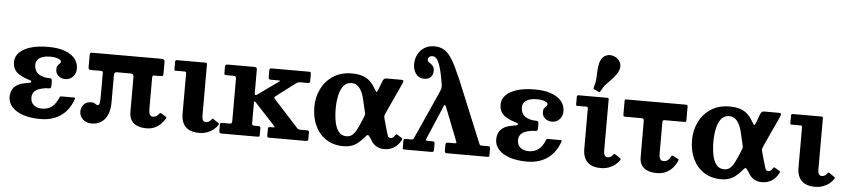

<svg xmlns="http://www.w3.org/2000/svg" viewBox="-47 -1134 6359 1442"><g transform="rotate(5 3132.5 -413.0)"><path d="M287.5 -69Q247 -69 224 -89.6Q201 -110.3 201 -145Q201 -176.8 222.8 -196Q244.5 -215.2 298 -223.5Q309.5 -225.5 319.8 -224.7Q330 -224 336.5 -227.7Q343 -231.5 343 -246V-280Q343 -295 336.5 -298.8Q330 -302.5 319.8 -302Q309.5 -301.5 298 -303Q250.8 -310.8 229.6 -333.3Q208.5 -355.7 208.5 -393.5Q208.5 -426.5 236.4 -444.7Q264.3 -463 314 -463L294 -535Q214.8 -535 159.6 -517.6Q104.5 -500.3 76 -470Q47.5 -439.7 47.5 -401Q47.5 -367 60.5 -345Q73.5 -323 95.8 -309Q118 -295 146.5 -284.5Q176 -273.5 182.8 -272.2Q189.5 -271 189.5 -262.5Q189.5 -256.5 177.8 -254Q166 -251.5 149.5 -249Q105 -241.5 80.8 -224.5Q56.5 -207.5 47 -184.2Q37.5 -161 37.5 -135Q37.5 -92.5 67.1 -59.8Q96.8 -27 151.4 -8.5Q206 10 281.5 10ZM522.5 -391Q522.5 -432 497 -464.6Q471.5 -497.2 420.8 -516.1Q370 -535 294 -535L314 -463Q354.8 -463 376.6 -453.5Q398.5 -444 398.5 -433Q398.5 -424 391.1 -417.7Q383.8 -411.5 376.4 -401.7Q369 -392 369 -372.7Q369 -349.2 380.4 -334.2Q391.8 -319.2 408.4 -312.1Q425 -305 441 -305Q476 -305 499.3 -329.1Q522.5 -353.2 522.5 -391ZM287.5 -69 281.5 10Q331.3 10 371.4 -2.8Q411.5 -15.5 442.1 -38.8Q472.8 -62 494.1 -94Q515.5 -126 527.5 -164Q529.5 -169.5 527.8 -171.2Q526 -173 518 -173H424.5Q417.5 -173 415 -170.8Q412.5 -168.5 410.5 -163.5Q392.5 -117 362.3 -93Q332 -69 287.5 -69Z M1173.8 -499.5Q1173.8 -509.5 1167.8 -514.7Q1161.8 -520 1139.8 -520H623.7Q616.7 -520 613 -516Q609.2 -512 609.2 -504.5V-407Q609.2 -399.5 613.2 -394.7Q617.2 -390 624.7 -390H702.2Q709.2 -390 714.2 -387.7Q719.2 -385.5 719.2 -378V-218.5Q719.2 -174.5 716.7 -153Q714.3 -131.5 701.3 -131.5Q693.5 -131.5 688.8 -135.8Q684 -140 676.3 -144.3Q668.5 -148.5 651.7 -148.5Q616.7 -148.5 596.5 -125.9Q576.2 -103.3 576.2 -71.5Q576.2 -40.5 600.4 -15.3Q624.5 10 669.8 10Q703.3 10 734 -6.5Q764.8 -23 784.3 -61.5Q803.8 -100 803.8 -166V-360.5Q803.8 -379 808.3 -384.5Q812.8 -390 824.8 -390H923.7Q940.5 -390 945.9 -384Q951.2 -378 951.2 -356V-104Q951.2 -63.8 967.5 -38.5Q983.7 -13.2 1013 -1.6Q1042.3 10 1080.8 10Q1117.3 10 1144.1 -2.6Q1171 -15.3 1190.4 -35.4Q1209.8 -55.5 1222.3 -77.5Q1224.8 -82 1223.5 -84.9Q1222.3 -87.8 1216.8 -91L1183.8 -111Q1179.8 -113.5 1176.4 -113.5Q1173 -113.5 1169.8 -109Q1161.8 -98.5 1150.9 -90Q1140 -81.5 1122.3 -81.5Q1105.3 -81.5 1098.3 -95.5Q1091.3 -109.5 1091.3 -135.5V-362Q1091.3 -379.5 1093.3 -384.7Q1095.3 -390 1107.3 -390H1147.3Q1163.3 -390 1168.5 -393Q1173.8 -396 1173.8 -413.5Z M1330.7 -440Q1342.7 -440 1342.7 -428V-121.5Q1342.7 -82 1356.6 -52.5Q1370.5 -23 1400.3 -6.5Q1430 10 1477.3 10Q1511.3 10 1538.5 0Q1565.8 -10 1585.9 -26.4Q1606 -42.8 1619 -62.3Q1622 -66.8 1620.9 -70.6Q1619.8 -74.5 1615.8 -77L1576 -103.5Q1572.5 -106.3 1570.1 -105.5Q1567.8 -104.8 1564.5 -100Q1556.8 -88.8 1546.3 -81.9Q1535.8 -75 1522 -75Q1508.8 -75 1500.8 -86.3Q1492.8 -97.5 1492.8 -123.5V-509.5Q1492.8 -520 1483.3 -520H1264.7Q1252.7 -520 1252.7 -507V-452Q1252.7 -444 1254.5 -442Q1256.2 -440 1263.2 -440Z M1697.7 -440Q1710 -440 1714.6 -436.2Q1719.2 -432.5 1719.2 -420V-101.5Q1719.2 -87.5 1715.7 -83.8Q1712.2 -80 1698.2 -80H1645.8Q1636 -80 1632.6 -77.3Q1629.2 -74.5 1629.2 -65V-17.5Q1629.2 -7.2 1633.5 -3.6Q1637.8 0 1648.8 0H1916.3Q1926.8 0 1930.5 -2.3Q1934.3 -4.5 1934.3 -14.5V-65.5Q1934.3 -74.8 1930 -77.4Q1925.8 -80 1916.8 -80H1887.8Q1875.3 -80 1872.3 -84.1Q1869.3 -88.3 1869.3 -99.5V-246.5Q1869.3 -264.2 1872.9 -263.4Q1876.5 -262.5 1883.8 -254.5L2033.8 -93Q2040.5 -85.8 2041.3 -82.9Q2042 -80 2025.5 -80H2008.8Q1997 -80 1993.9 -76.8Q1990.8 -73.5 1990.8 -61.8V-17Q1990.8 -6.2 1993.6 -3.1Q1996.5 0 2007.3 0H2280.3Q2292.5 0 2296.4 -3.1Q2300.3 -6.2 2300.3 -18.5V-65.3Q2300.3 -74.8 2297 -77.4Q2293.8 -80 2284.3 -80H2237.8Q2224.5 -80 2219.1 -82.8Q2213.8 -85.5 2207.8 -92L2029.5 -287.5Q2019.3 -299.2 2018.5 -303.9Q2017.8 -308.5 2030.3 -317.5L2171.3 -424.2Q2178.8 -430 2186.3 -432.5Q2193.8 -435 2207.8 -435H2259.3Q2270.3 -435 2273.3 -438.7Q2276.3 -442.5 2276.3 -453.2V-502Q2276.3 -513 2273.4 -516.5Q2270.5 -520 2259.8 -520H1981.3Q1970.8 -520 1967 -517Q1963.3 -514 1963.3 -502.5V-455.5Q1963.3 -442.2 1966.6 -438.6Q1970 -435 1983 -435H2027.3Q2052.5 -435 2051.6 -432.9Q2050.8 -430.7 2036.8 -421L1889.3 -315.3Q1879.3 -308.5 1874.3 -310.3Q1869.3 -312 1869.3 -329.8V-498.7Q1869.3 -513.5 1863.6 -516.8Q1858 -520 1843.8 -520H1648.8Q1637 -520 1633.1 -516.1Q1629.2 -512.2 1629.2 -500V-457Q1629.2 -446.5 1631.9 -443.2Q1634.5 -440 1646 -440Z M2568.5 15Q2599 15 2624.9 6.5Q2650.8 -2 2674.1 -19.9Q2697.5 -37.7 2720.5 -65.5Q2736.3 -84 2741.8 -85.2Q2747.3 -86.5 2758 -70.5L2767 -58.2Q2784.8 -23.5 2811.4 -6.7Q2838 10 2873.5 10Q2905.8 10 2930 -0.9Q2954.3 -11.8 2971.4 -29.4Q2988.5 -47 2998.5 -66.5Q3003.3 -75.5 3002.9 -78.9Q3002.5 -82.3 2996.8 -85.8L2964.5 -105.8Q2959.5 -109.3 2955.1 -108.1Q2950.8 -107 2944.8 -97Q2937.8 -85.5 2930.5 -81.3Q2923.3 -77 2914.8 -77Q2902.3 -77 2896.5 -85.8Q2890.8 -94.5 2886 -113.5L2860 -204.5Q2855.3 -221.2 2854 -229.6Q2852.8 -238 2856.1 -247.4Q2859.5 -256.7 2868.3 -275.7L2962 -479Q2972 -500 2973 -510Q2974 -520 2955.5 -520H2846Q2834.5 -520 2828.1 -515.1Q2821.8 -510.2 2815 -494L2793.3 -435.5Q2787 -420 2783.6 -414.9Q2780.3 -409.8 2776 -414.9Q2771.8 -420 2762.5 -435.8Q2743.3 -470 2719.1 -492Q2695 -514 2662 -524.5Q2629 -535 2583 -535Q2502.5 -535 2444.4 -497.5Q2386.2 -460 2355.1 -397.5Q2324 -335 2324 -260Q2324 -180 2353.2 -118Q2382.5 -56 2437.1 -20.5Q2491.8 15 2568.5 15ZM2583 -61.5Q2546 -61.5 2524.6 -88.4Q2503.3 -115.3 2494.1 -160.4Q2485 -205.5 2485 -260Q2485 -317 2495.4 -363Q2505.8 -409 2528.4 -436Q2551 -463 2588 -463Q2622.5 -463 2646.6 -434.1Q2670.7 -405.2 2684 -348L2701.2 -274.3Q2705.7 -255.5 2707.4 -247.1Q2709 -238.7 2707.7 -233.4Q2706.5 -228 2703 -218.7L2699 -209Q2678.2 -157 2661.7 -124.5Q2645.3 -92 2627.3 -76.8Q2609.3 -61.5 2583 -61.5Z M3259 -532.5Q3263.5 -506.2 3263.5 -493.7Q3263.5 -481.2 3259.4 -471.2Q3255.2 -461.2 3247.5 -442.5L3094 -101Q3089.5 -89 3086.5 -84.5Q3083.5 -80 3066 -80H3028Q3017 -80 3014.7 -75.8Q3012.5 -71.5 3012.5 -60V-12Q3012.5 -4 3016 -2Q3019.5 0 3028 0H3227Q3239.5 0 3243.5 -3.5Q3247.5 -7 3247.5 -20V-62Q3247.5 -72 3244.8 -76Q3242 -80 3231 -80H3200Q3184 -80 3181.5 -83Q3179 -86 3183.5 -97L3280.5 -324.5Q3287.5 -342 3291 -351Q3294.5 -360 3298 -360Q3305.2 -360 3315.5 -330.5L3408 -95Q3412 -84 3409.2 -82Q3406.5 -80 3390.5 -80H3351Q3336.5 -80 3333 -76.3Q3329.5 -72.5 3329.5 -57.5V-20Q3329.5 -7.5 3332.7 -3.8Q3336 0 3348 0H3652.3Q3659.3 0 3662.5 -1.8Q3665.8 -3.5 3665.8 -10V-63Q3665.8 -73.5 3662.8 -76.8Q3659.8 -80 3648.3 -80H3607.5Q3592.5 -80 3588.9 -83Q3585.3 -86 3581.5 -96L3392 -556Q3368.8 -608.5 3348.4 -651.7Q3328 -695 3305.6 -726.4Q3283.3 -757.7 3253.9 -774.9Q3224.5 -792 3183 -792Q3139.5 -792 3108 -772Q3076.5 -752 3059.5 -718.6Q3042.5 -685.2 3042.5 -645.5Q3042.5 -601.7 3065.2 -572.1Q3088 -542.5 3126 -542.5Q3159.8 -542.5 3176.6 -560.5Q3193.5 -578.5 3193.5 -609Q3193.5 -628.7 3185.8 -640.1Q3178 -651.5 3167.5 -658.5Q3157 -665.5 3149.3 -672Q3141.5 -678.5 3141.5 -688Q3141.5 -699.7 3150.9 -708.4Q3160.2 -717 3175.5 -717Q3206 -717 3225 -669.2Q3244 -621.5 3259 -532.5Z M3956 -69Q3915.5 -69 3892.5 -89.6Q3869.5 -110.3 3869.5 -145Q3869.5 -176.8 3891.3 -196Q3913 -215.2 3966.5 -223.5Q3978 -225.5 3988.3 -224.7Q3998.5 -224 4005 -227.7Q4011.5 -231.5 4011.5 -246V-280Q4011.5 -295 4005 -298.8Q3998.5 -302.5 3988.3 -302Q3978 -301.5 3966.5 -303Q3919.3 -310.8 3898.1 -333.3Q3877 -355.7 3877 -393.5Q3877 -426.5 3904.9 -444.7Q3932.8 -463 3982.5 -463L3962.5 -535Q3883.3 -535 3828.1 -517.6Q3773 -500.3 3744.5 -470Q3716 -439.7 3716 -401Q3716 -367 3729 -345Q3742 -323 3764.3 -309Q3786.5 -295 3815 -284.5Q3844.5 -273.5 3851.3 -272.2Q3858 -271 3858 -262.5Q3858 -256.5 3846.3 -254Q3834.5 -251.5 3818 -249Q3773.5 -241.5 3749.3 -224.5Q3725 -207.5 3715.5 -184.2Q3706 -161 3706 -135Q3706 -92.5 3735.6 -59.8Q3765.3 -27 3819.9 -8.5Q3874.5 10 3950 10ZM4191 -391Q4191 -432 4165.5 -464.6Q4140 -497.2 4089.3 -516.1Q4038.5 -535 3962.5 -535L3982.5 -463Q4023.3 -463 4045.1 -453.5Q4067 -444 4067 -433Q4067 -424 4059.6 -417.7Q4052.3 -411.5 4044.9 -401.7Q4037.5 -392 4037.5 -372.7Q4037.5 -349.2 4048.9 -334.2Q4060.3 -319.2 4076.9 -312.1Q4093.5 -305 4109.5 -305Q4144.5 -305 4167.8 -329.1Q4191 -353.2 4191 -391ZM3956 -69 3950 10Q3999.8 10 4039.9 -2.8Q4080 -15.5 4110.6 -38.8Q4141.3 -62 4162.6 -94Q4184 -126 4196 -164Q4198 -169.5 4196.3 -171.2Q4194.5 -173 4186.5 -173H4093Q4086 -173 4083.5 -170.8Q4081 -168.5 4079 -163.5Q4061 -117 4030.8 -93Q4000.5 -69 3956 -69Z M4359.2 -440Q4371.2 -440 4371.2 -428V-121.5Q4371.2 -82 4385.1 -52.5Q4399 -23 4428.8 -6.5Q4458.5 10 4505.8 10Q4539.8 10 4567 0Q4594.3 -10 4614.4 -26.4Q4634.5 -42.8 4647.5 -62.3Q4650.5 -66.8 4649.4 -70.6Q4648.3 -74.5 4644.3 -77L4604.5 -103.5Q4601 -106.3 4598.6 -105.5Q4596.3 -104.8 4593 -100Q4585.3 -88.8 4574.8 -81.9Q4564.3 -75 4550.5 -75Q4537.3 -75 4529.3 -86.3Q4521.3 -97.5 4521.3 -123.5V-509.5Q4521.3 -520 4511.8 -520H4293.2Q4281.2 -520 4281.2 -507V-452Q4281.2 -444 4283 -442Q4284.7 -440 4291.7 -440ZM4572 -713.5Q4574.8 -718 4576.5 -721.9Q4578.3 -725.7 4579.8 -729.7Q4593.8 -761.7 4581.5 -790.7Q4569.3 -819.8 4537.3 -833.5Q4505.2 -847.5 4476 -836.4Q4446.7 -825.3 4433 -793Q4431.2 -789 4429.7 -785.3Q4428.2 -781.5 4427 -776.3Q4419.2 -744.3 4418.2 -714.1Q4417.2 -684 4415.4 -654Q4413.5 -624 4402.7 -592.5Q4400.5 -585.7 4400.9 -581.2Q4401.2 -576.7 4409 -573.5L4438.2 -560.5Q4446 -557.2 4448.9 -558.1Q4451.7 -559 4455.5 -566.2Q4470.5 -597 4491 -619.4Q4511.5 -641.7 4532.9 -663.4Q4554.3 -685 4572 -713.5Z M5083 -96.2Q5085.5 -101.7 5083.5 -104.6Q5081.5 -107.5 5075 -110.5L5043 -127.8Q5036.8 -130.5 5033 -130.3Q5029.3 -130 5026.3 -123.8Q5016.5 -103.3 5003.6 -93.3Q4990.8 -83.3 4973 -83.3Q4954.5 -83.3 4946.3 -96.1Q4938 -109 4938 -138.8V-373.5Q4938 -385 4943 -387.5Q4948 -390 4958.5 -390H5100Q5109 -390 5112.8 -391.7Q5116.5 -393.5 5116.5 -402.5V-503.5Q5116.5 -514 5113.3 -517Q5110 -520 5100 -520H4656.5Q4647 -520 4644.3 -518.2Q4641.5 -516.5 4641.5 -507V-405Q4641.5 -395 4645 -392.5Q4648.5 -390 4659 -390H4781.8Q4797.8 -390 4797.8 -373L4798.5 -95.5Q4798.8 -43.7 4833 -16.4Q4867.3 11 4927 11Q4971 11 5001.5 -4.9Q5032 -20.8 5051.9 -45.5Q5071.8 -70.2 5083 -96.2Z M5416 15Q5446.5 15 5472.4 6.5Q5498.3 -2 5521.6 -19.9Q5545 -37.7 5568 -65.5Q5583.8 -84 5589.3 -85.2Q5594.8 -86.5 5605.5 -70.5L5614.5 -58.2Q5632.3 -23.5 5658.9 -6.7Q5685.5 10 5721 10Q5753.3 10 5777.5 -0.9Q5801.8 -11.8 5818.9 -29.4Q5836 -47 5846 -66.5Q5850.8 -75.5 5850.4 -78.9Q5850 -82.3 5844.3 -85.8L5812 -105.8Q5807 -109.3 5802.6 -108.1Q5798.3 -107 5792.3 -97Q5785.3 -85.5 5778 -81.3Q5770.8 -77 5762.3 -77Q5749.8 -77 5744 -85.8Q5738.3 -94.5 5733.5 -113.5L5707.5 -204.5Q5702.8 -221.2 5701.5 -229.6Q5700.3 -238 5703.6 -247.4Q5707 -256.7 5715.8 -275.7L5809.5 -479Q5819.5 -500 5820.5 -510Q5821.5 -520 5803 -520H5693.5Q5682 -520 5675.6 -515.1Q5669.3 -510.2 5662.5 -494L5640.8 -435.5Q5634.5 -420 5631.1 -414.9Q5627.8 -409.8 5623.5 -414.9Q5619.3 -420 5610 -435.8Q5590.8 -470 5566.6 -492Q5542.5 -514 5509.5 -524.5Q5476.5 -535 5430.5 -535Q5350 -535 5291.9 -497.5Q5233.7 -460 5202.6 -397.5Q5171.5 -335 5171.5 -260Q5171.5 -180 5200.7 -118Q5230 -56 5284.6 -20.5Q5339.3 15 5416 15ZM5430.5 -61.5Q5393.5 -61.5 5372.1 -88.4Q5350.8 -115.3 5341.6 -160.4Q5332.5 -205.5 5332.5 -260Q5332.5 -317 5342.9 -363Q5353.3 -409 5375.9 -436Q5398.5 -463 5435.5 -463Q5470 -463 5494.1 -434.1Q5518.2 -405.2 5531.5 -348L5548.7 -274.3Q5553.2 -255.5 5554.9 -247.1Q5556.5 -238.7 5555.2 -233.4Q5554 -228 5550.5 -218.7L5546.5 -209Q5525.7 -157 5509.2 -124.5Q5492.8 -92 5474.8 -76.8Q5456.8 -61.5 5430.5 -61.5Z M5974.2 -440Q5986.2 -440 5986.2 -428V-121.5Q5986.2 -82 6000.1 -52.5Q6014 -23 6043.8 -6.5Q6073.5 10 6120.8 10Q6154.8 10 6182 0Q6209.3 -10 6229.4 -26.4Q6249.5 -42.8 6262.5 -62.3Q6265.5 -66.8 6264.4 -70.6Q6263.3 -74.5 6259.3 -77L6219.5 -103.5Q6216 -106.3 6213.6 -105.5Q6211.3 -104.8 6208 -100Q6200.3 -88.8 6189.8 -81.9Q6179.3 -75 6165.5 -75Q6152.3 -75 6144.3 -86.3Q6136.3 -97.5 6136.3 -123.5V-509.5Q6136.3 -520 6126.8 -520H5908.2Q5896.2 -520 5896.2 -507V-452Q5896.2 -444 5898 -442Q5899.7 -440 5906.7 -440Z"/></g></svg>

Font: Besley
Style: Regular
Weight: 400
Designer: Owen Earl
Foundry: indestructible type*
Version: Version 4.000